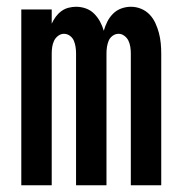

<svg xmlns="http://www.w3.org/2000/svg" viewBox="-20 -548 540 568"><path d="M43 0V-520H133V-478Q138 -489 145 -498.5Q152 -508 161.5 -515Q171 -522 182.5 -525Q194 -528 205 -528Q220 -528 234 -523Q248 -518 258.5 -507.5Q269 -497 276 -484Q283 -471 287 -457Q291 -471 297.5 -484Q304 -497 314.5 -507.5Q325 -518 339 -523Q353 -528 367 -528Q383 -528 397.5 -522Q412 -516 422.5 -505Q433 -494 439.5 -480Q446 -466 450 -451Q454 -436 455.5 -420.5Q457 -405 457 -390V0H367V-390Q367 -400 365.5 -409.5Q364 -419 360 -427.5Q356 -436 348 -442Q340 -448 331 -448Q321 -448 313 -442Q305 -436 301.5 -427.5Q298 -419 296.5 -409.5Q295 -400 295 -390V0H205V-390Q205 -400 203.5 -409.5Q202 -419 198.5 -427.5Q195 -436 187 -442Q179 -448 169 -448Q160 -448 152 -442Q144 -436 140 -427.5Q136 -419 134.5 -409.5Q133 -400 133 -390V0Z"/></svg>

Font: Iosevka Curly Medium
Style: Regular
Weight: 500
Monospace: yes
Designer: Belleve Invis
Foundry: Belleve Invis
Version: Version 22.1.2; ttfautohint (v1.8.4)